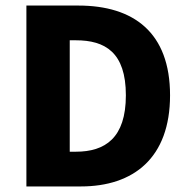

<svg xmlns="http://www.w3.org/2000/svg" viewBox="-20 -671 677 691"><path d="M75 0H271C461 0 592 -103 592 -328C592 -554 461 -651 262 -651H75ZM231 -125V-526H253C358 -526 433 -483 433 -328C433 -174 358 -125 253 -125Z"/></svg>

Font: DAIFUKU Sans
Style: Bold
Weight: 700
Designer: Original font ‘Source Han Sans JP’ : Paul D. Hunt
Foundry: Daifuku
Version: Version 1.000